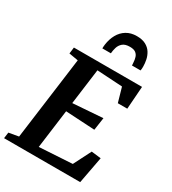

<svg xmlns="http://www.w3.org/2000/svg" viewBox="-243 -1136 1125 1258"><g transform="rotate(30 319.0 -507.0)"><path d="M-6.5 0 -0.5 -45.5 73.5 -58.5 156.5 -683 87 -695 93 -743H608.5L596 -571H524.5L493.5 -679.5L301 -691L265.5 -422.5L492 -439L478 -343.5L257.5 -356L219 -64L468 -79L535 -211L607.5 -202.5L569.5 0ZM413.5 -1014.5Q455 -1014.5 481.5 -1000.2Q508 -986 522.8 -962.8Q537.5 -939.5 543 -913Q548.5 -886.5 548.5 -861.5Q548.5 -853.5 548 -846Q547.5 -838.5 546 -831.5H481Q481 -836.5 480.8 -841.2Q480.5 -846 480 -850.5Q479 -873.5 473.2 -891.5Q467.5 -909.5 452.8 -920.2Q438 -931 409 -931Q373 -931 354.8 -915Q336.5 -899 329.8 -876Q323 -853 321.5 -831.5H257Q257 -839.5 257.5 -846.5Q258 -853.5 259 -861Q265 -905 284.2 -939.8Q303.5 -974.5 336 -994.5Q368.5 -1014.5 413.5 -1014.5Z"/></g></svg>

Font: Merriweather 24pt
Style: Bold Italic
Weight: 700
Italic angle: -7.8°
Designer: Eben Sorkin
Foundry: Eben Sorkin
Version: Version 2.101